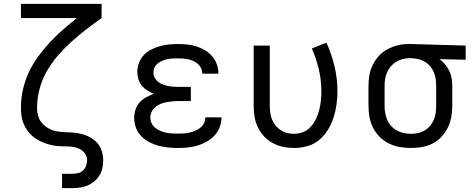

<svg xmlns="http://www.w3.org/2000/svg" viewBox="-20 -755 2440 990"><path d="M300 215V141H353Q368 141 382.5 137.5Q397 134 408 124Q419 114 424 100Q429 86 429 71Q429 53 419 38Q409 23 393.5 14.5Q378 6 360.5 3Q343 0 325.5 0Q308 0 290.5 -1Q273 -2 255.5 -5Q238 -8 221 -13.5Q204 -19 188.5 -26.5Q173 -34 158.5 -44.5Q144 -55 132.5 -68Q121 -81 112 -96.5Q103 -112 97.5 -129Q92 -146 90 -163.5Q88 -181 88 -198Q88 -246 98 -292Q108 -338 128 -381Q148 -424 176 -462.5Q204 -501 236 -535.5Q268 -570 303.5 -601Q339 -632 376 -662H88V-735H504V-662Q463 -633 424 -603Q385 -573 348 -539.5Q311 -506 278.5 -468.5Q246 -431 221.5 -388Q197 -345 184 -296.5Q171 -248 171 -198Q171 -180 175.5 -161.5Q180 -143 190.5 -128Q201 -113 216 -102Q231 -91 248.5 -84.5Q266 -78 284.5 -76Q303 -74 321 -73H322Q344 -73 366.5 -70.5Q389 -68 410.5 -61.5Q432 -55 451.5 -43Q471 -31 485 -13.5Q499 4 505.5 26Q512 48 512 71Q512 91 508 111Q504 131 493.5 148.5Q483 166 467 179.5Q451 193 432.5 201Q414 209 394 212Q374 215 353 215Z M897 8Q872 8 846.5 5.5Q821 3 796 -4Q771 -11 748 -23Q725 -35 707.5 -53.5Q690 -72 681 -96.5Q672 -121 672 -147Q672 -168 678.5 -189.5Q685 -211 700 -227Q715 -243 734 -253.5Q753 -264 773 -271Q756 -278 739.5 -288.5Q723 -299 711 -313.5Q699 -328 693.5 -346.5Q688 -365 688 -384Q688 -408 696.5 -430.5Q705 -453 721 -470.5Q737 -488 758.5 -499Q780 -510 803 -516.5Q826 -523 849.5 -525.5Q873 -528 897 -528Q921 -528 945 -525.5Q969 -523 992 -516Q1015 -509 1036 -496.5Q1057 -484 1073 -466Q1089 -448 1097.5 -425Q1106 -402 1106 -378Q1106 -377 1106 -376.5Q1106 -376 1106 -375H1023Q1023 -375 1023 -375.5Q1023 -376 1023 -376Q1023 -390 1017 -403Q1011 -416 1001 -425Q991 -434 978 -440Q965 -446 951.5 -449Q938 -452 924.5 -453Q911 -454 897 -454Q884 -454 870.5 -453.5Q857 -453 843.5 -450Q830 -447 817.5 -442Q805 -437 794 -428.5Q783 -420 777 -408Q771 -396 771 -382Q771 -368 777 -355.5Q783 -343 794 -334Q805 -325 818 -320Q831 -315 844.5 -312Q858 -309 872 -308Q886 -307 900 -307H964V-234H900Q884 -234 868.5 -232.5Q853 -231 837.5 -228Q822 -225 807.5 -219Q793 -213 781 -203Q769 -193 762 -178.5Q755 -164 755 -148Q755 -148 755 -148Q755 -148 755 -148Q755 -133 762 -119Q769 -105 781 -95.5Q793 -86 807 -80Q821 -74 836 -71Q851 -68 866.5 -67Q882 -66 897 -66Q913 -66 928 -67Q943 -68 958 -71.5Q973 -75 987 -81Q1001 -87 1013 -96.5Q1025 -106 1032 -120Q1039 -134 1039 -150Q1039 -150 1039 -150Q1039 -150 1039 -150H1122Q1122 -149 1122 -149Q1122 -149 1122 -148Q1122 -123 1112.5 -98.5Q1103 -74 1085.5 -55.5Q1068 -37 1045.5 -24.5Q1023 -12 998.5 -4.5Q974 3 948.5 5.5Q923 8 897 8Z M1496 8Q1467 8 1439 2Q1411 -4 1386 -17.5Q1361 -31 1341.5 -52Q1322 -73 1309.5 -99Q1297 -125 1292.5 -153Q1288 -181 1288 -210V-520H1371V-210Q1371 -192 1373.5 -174Q1376 -156 1382.5 -139.5Q1389 -123 1400.5 -108.5Q1412 -94 1427 -84Q1442 -74 1459.5 -69.5Q1477 -65 1496 -65Q1520 -65 1543 -74Q1566 -83 1582.5 -101.5Q1599 -120 1609.5 -142Q1620 -164 1626 -188Q1632 -212 1634.5 -236Q1637 -260 1637 -285Q1637 -341 1624 -397Q1611 -453 1588 -505L1663 -535Q1690 -476 1705 -412.5Q1720 -349 1720 -284Q1720 -249 1715 -214.5Q1710 -180 1699.5 -147.5Q1689 -115 1670.5 -85Q1652 -55 1625.5 -33Q1599 -11 1565 -1.5Q1531 8 1496 8Z M2099 8Q2070 8 2041 3Q2012 -2 1985.5 -15Q1959 -28 1938 -49Q1917 -70 1903.5 -96.5Q1890 -123 1885 -152Q1880 -181 1880 -210V-310Q1880 -338 1884.5 -366Q1889 -394 1901.5 -419.5Q1914 -445 1933 -466Q1952 -487 1977 -500.5Q2002 -514 2029 -521Q2056 -528 2085 -528Q2088 -528 2092 -528Q2096 -528 2100 -528L2381 -520V-447L2246 -450Q2262 -439 2275 -423Q2288 -407 2297 -388.5Q2306 -370 2309 -350Q2312 -330 2312 -310V-210Q2312 -181 2307 -152.5Q2302 -124 2289.5 -98Q2277 -72 2257 -50.5Q2237 -29 2211.5 -15.5Q2186 -2 2157 3Q2128 8 2099 8ZM2099 -65Q2117 -65 2135.5 -69Q2154 -73 2170 -82.5Q2186 -92 2198 -106.5Q2210 -121 2217 -138Q2224 -155 2226.5 -173.5Q2229 -192 2229 -210V-310Q2229 -327 2227 -344.5Q2225 -362 2218.5 -378.5Q2212 -395 2201.5 -409Q2191 -423 2176.5 -433Q2162 -443 2145 -448Q2128 -453 2111 -454L2100 -455Q2098 -455 2095.5 -455Q2093 -455 2091 -455Q2073 -455 2055 -450Q2037 -445 2021.5 -435.5Q2006 -426 1994.5 -412Q1983 -398 1975.5 -381Q1968 -364 1965.5 -346Q1963 -328 1963 -310V-210Q1963 -191 1966 -172.5Q1969 -154 1976.5 -137Q1984 -120 1997 -105.5Q2010 -91 2026.5 -82Q2043 -73 2061.5 -69Q2080 -65 2099 -65Z"/></svg>

Font: Bmono
Style: Regular
Weight: 400
Monospace: yes
Designer: Belleve Invis
Foundry: Belleve Invis
Version: Version 11.2.2; ttfautohint (v1.8.2)